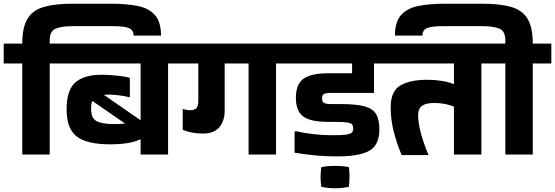

<svg xmlns="http://www.w3.org/2000/svg" viewBox="-60 -842 2992 1035"><path d="M60 -9V-500H-40V-607H60Q60 -694 88 -740.5Q116 -787 176 -804.5Q236 -822 332 -822H536Q621 -822 681.5 -810Q742 -798 775 -761Q808 -724 808 -650H660Q660 -679 636 -690Q612 -701 550 -701H332Q271 -701 239.5 -687.5Q208 -674 208 -624V-607H308V-500H208V-9Z M533 -64Q409 -64 354 -106Q299 -148 299 -252Q299 -357 346.5 -398Q394 -439 485 -439Q509 -439 538 -437Q567 -435 594.5 -431.5Q622 -428 640 -422V-319L636 -318Q620 -323 586.5 -327.5Q553 -332 527 -332Q512 -332 501 -331V-330L696 -195Q697 -195 698 -195V-500H219V-607H945V-500H846V-9H698V-90L696 -91Q670 -78 629.5 -71Q589 -64 533 -64ZM431 -254Q431 -206 460 -189.5Q489 -173 559 -173Q586 -173 613 -176V-177L439 -297H437Q431 -282 431 -254Z M1280 -9V-500H1151V-243Q1151 -191 1122.5 -156.5Q1094 -122 1034 -122Q1001 -122 974 -127.5Q947 -133 925 -142V-254H927Q935 -252 945 -250Q955 -248 965 -248Q988 -248 998.5 -258.5Q1009 -269 1009 -298V-500H855V-607H1529V-500H1428V-9Z M1528 -132 1533 -135Q1577 -125 1629 -119Q1681 -113 1730 -113Q1779 -113 1803 -116Q1827 -119 1835.5 -126.5Q1844 -134 1844 -149Q1844 -163 1838.5 -170.5Q1833 -178 1813 -181.5Q1793 -185 1750 -185H1709Q1611 -185 1573 -215.5Q1535 -246 1535 -314Q1535 -388 1576 -417.5Q1617 -447 1708 -447H1838V-500H1459V-607H2047V-500H1956V-341H1726Q1695 -341 1685.5 -335Q1676 -329 1676 -311Q1676 -295 1685.5 -288Q1695 -281 1726 -281H1777Q1859 -281 1904 -269Q1949 -257 1967 -227.5Q1985 -198 1985 -145Q1985 -60 1931 -29.5Q1877 1 1760 1Q1689 1 1628.5 -5.5Q1568 -12 1528 -19ZM1821 59Q1823 75 1823.5 87.5Q1824 100 1824 112Q1824 133 1821 165Q1802 169 1783 171Q1764 173 1745 173Q1727 173 1709 171Q1691 169 1672 165Q1670 150 1669 137.5Q1668 125 1668 113Q1668 102 1669 88.5Q1670 75 1672 59Q1691 55 1709.5 53.5Q1728 52 1747 52Q1765 52 1783.5 53.5Q1802 55 1821 59Z M2387 -9V-267Q2368 -276 2339 -281.5Q2310 -287 2282 -287Q2237 -287 2215.5 -272Q2194 -257 2194 -221Q2194 -180 2209 -123.5Q2224 -67 2249 -9V-6H2105Q2077 -74 2061.5 -136.5Q2046 -199 2046 -264Q2046 -350 2098 -381Q2150 -412 2244 -412Q2283 -412 2321 -406Q2359 -400 2385 -389L2387 -390V-500H1992V-607H2635V-500H2535V-9Z M2664 -9V-500H2555V-607H2664V-624Q2664 -674 2632.5 -687.5Q2601 -701 2540 -701H2327Q2265 -701 2241 -690Q2217 -679 2217 -650H2069Q2069 -724 2102 -761Q2135 -798 2196 -810Q2257 -822 2341 -822H2540Q2636 -822 2696 -804.5Q2756 -787 2784 -740.5Q2812 -694 2812 -607H2912V-500H2812V-9Z"/></svg>

Font: Bakbak One
Style: Regular
Weight: 400
Designer: Saumya Kishore and Sanchit Sawaria
Foundry: A Good Feeling
Version: Version 1.003; ttfautohint (v1.8.3)